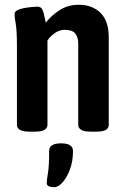

<svg xmlns="http://www.w3.org/2000/svg" viewBox="-20 -550 525 805"><path d="M104 2Q76 2 63.5 -5.5Q51 -13 51 -27V-357Q51 -422 46 -450Q41 -478 41 -492Q41 -501 52.5 -507Q64 -513 80.5 -516Q97 -519 112.5 -520.5Q128 -522 136 -522Q153 -522 158.5 -508.5Q164 -495 172 -455Q195 -485 230 -507.5Q265 -530 310 -530Q367 -530 401.5 -496Q436 -462 436 -392V-27Q436 -13 424 -5.5Q412 2 383 2H362Q333 2 320.5 -5.5Q308 -13 308 -27V-367Q308 -394 295.5 -409.5Q283 -425 252 -425Q228 -425 208 -410Q188 -395 179 -380V-27Q179 -13 166.5 -5.5Q154 2 126 2ZM207 235Q196 235 186 231.5Q176 228 176 217Q176 204 181 176Q186 148 186 83Q186 51 236 51Q286 51 286 83Q286 127 273 161Q260 195 242 215Q224 235 207 235Z"/></svg>

Font: Asap Condensed SemiBold
Style: Regular
Weight: 600
Width: 3
Designer: Pablo Cosgaya
Foundry: Omnibus-Type
Version: Version 3.001; ttfautohint (v1.8.4.7-5d5b)